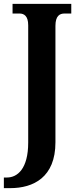

<svg xmlns="http://www.w3.org/2000/svg" viewBox="-37 -734 407 994"><path d="M-17 240H16C136 240 250 184 250 3V-600C250 -652 272 -664 297 -664H332V-714H28V-664H64C87 -664 109 -652 109 -603V4C109 140 53 185 -1 185H-17Z"/></svg>

Font: Noto Serif Tamil Condensed
Style: Bold
Weight: 700
Width: 3
Designer: Indian Type Foundry, Tom Grace, and the Monotype Design Team
Foundry: Monotype Imaging Inc.
Version: Version 2.004